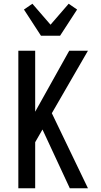

<svg xmlns="http://www.w3.org/2000/svg" viewBox="-20 -1006 540 1026"><path d="M353 0 207 -314 168 -246V0H78V-735H168V-409L350 -735H450L257 -401L450 0ZM199 -815 108 -955 153 -986 250 -874 347 -986 392 -955 301 -815Z"/></svg>

Font: Iosevka Bendy Medium
Style: Regular
Weight: 500
Monospace: yes
Designer: Belleve Invis
Foundry: Belleve Invis
Version: Version 30.1.2